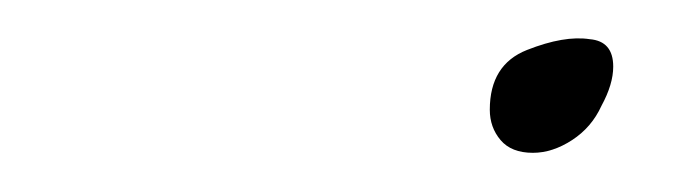

<svg xmlns="http://www.w3.org/2000/svg" viewBox="-20 -68 355 98"><path d="M252 10Q241 10 235.5 3.5Q230 -3 230 -12Q230 -35 249 -42.5Q268 -50 281 -48Q293 -47 293 -34Q293 -25 287 -14Q282 -3 272 3.5Q262 10 252 10Z"/></svg>

Font: WindSong Medium
Style: Regular
Weight: 500
Designer: Robert E. Leuschke
Foundry: Robert E. Leuschke
Version: Version 1.010; ttfautohint (v1.8.3)